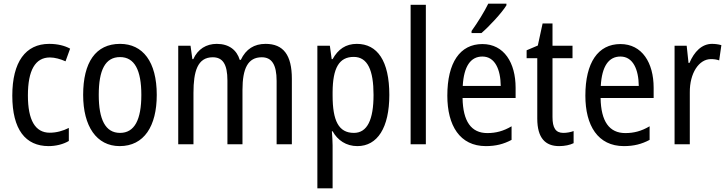

<svg xmlns="http://www.w3.org/2000/svg" viewBox="-20 -786 3961 1046"><path d="M245 10C284 10 325 0 355 -18V-89C323 -73 288 -63 251 -63C172 -63 132 -131 132 -266C132 -403 172 -473 252 -473C279 -473 310 -464 337 -452L362 -521C333 -537 294 -547 248 -547C119 -547 47 -448 47 -265C47 -80 119 10 245 10Z M834 -269C834 -450 758 -547 634 -547C501 -547 433 -446 433 -269C433 -98 506 10 632 10C765 10 834 -99 834 -269ZM518 -269C518 -404 553 -475 634 -475C713 -475 750 -404 750 -269C750 -134 713 -62 634 -62C554 -62 518 -135 518 -269Z M1427 -547C1365 -547 1320 -519 1292 -460H1286C1270 -513 1228 -547 1161 -547C1104 -547 1058 -519 1033 -464H1028L1018 -537H951V0H1034V-280C1034 -397 1056 -474 1139 -474C1193 -474 1219 -437 1219 -347V0H1301V-296C1301 -412 1330 -474 1406 -474C1460 -474 1487 -435 1487 -345V0H1570V-357C1570 -486 1524 -547 1427 -547Z M1924 -547C1864 -547 1822 -518 1792 -464H1787L1777 -537H1709V240H1792V6C1792 -16 1790 -44 1788 -71H1792C1819 -22 1866 10 1927 10C2036 10 2101 -90 2101 -269C2101 -454 2036 -547 1924 -547ZM1907 -476C1983 -476 2015 -403 2015 -269C2015 -134 1981 -62 1908 -62C1825 -62 1792 -128 1792 -266V-285C1793 -415 1827 -476 1907 -476Z M2300 0V-760H2217V0Z M2739 -757V-766H2640C2618 -721 2584 -666 2549 -617V-606H2603C2645 -642 2714 -716 2739 -757ZM2608 -546C2486 -546 2417 -445 2417 -265C2417 -102 2485 10 2627 10C2681 10 2724 -1 2767 -24V-98C2723 -72 2682 -61 2635 -61C2547 -61 2502 -125 2500 -252H2789V-308C2789 -444 2726 -546 2608 -546ZM2608 -478C2677 -478 2707 -407 2708 -318H2501C2507 -425 2544 -478 2608 -478Z M3049 -62C3007 -62 2990 -90 2990 -148V-469H3099V-537H2990V-658H2936L2910 -538L2849 -512V-469H2907V-140C2907 -34 2951 10 3026 10C3056 10 3085 4 3105 -6V-72C3089 -66 3068 -62 3049 -62Z M3360 -546C3238 -546 3169 -445 3169 -265C3169 -102 3237 10 3379 10C3433 10 3476 -1 3519 -24V-98C3475 -72 3434 -61 3387 -61C3299 -61 3254 -125 3252 -252H3541V-308C3541 -444 3478 -546 3360 -546ZM3360 -478C3429 -478 3459 -407 3460 -318H3253C3259 -425 3296 -478 3360 -478Z M3859 -547C3803 -547 3762 -504 3736 -443H3731L3721 -537H3655V0H3738V-282C3737 -388 3788 -464 3853 -464C3869 -464 3885 -462 3898 -457L3910 -540C3893 -545 3875 -547 3859 -547Z"/></svg>

Font: Noto Sans Arabic UI Cn
Style: Regular
Weight: 400
Width: 3
Designer: Monotype Design Team, Nadine Chahine and Nizar Qandah
Foundry: Monotype Imaging Inc.
Version: Version 2.010